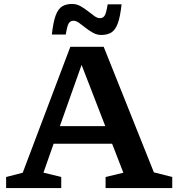

<svg xmlns="http://www.w3.org/2000/svg" viewBox="-20 -952 896 972"><path d="M759 -79.5 852 -56V0H514.5V-56L604.5 -77.5L547.5 -224.5H251.5L200 -78L290 -56V0H11V-56L95 -77.5L336 -715H505ZM283 -313.5H513L393 -623.5ZM595.5 -930Q588.5 -865.5 575.8 -832.2Q563 -799 542.8 -787Q522.5 -775 492.5 -775Q471 -775 451 -786Q431 -797 413.2 -811.2Q395.5 -825.5 380.2 -836.2Q365 -847 352 -847Q336.5 -847 328.2 -834.2Q320 -821.5 313 -777H242.5Q249.5 -841.5 262.2 -874.8Q275 -908 295.2 -920Q315.5 -932 345.5 -932Q367.5 -932 387.2 -921Q407 -910 424.8 -895.8Q442.5 -881.5 457.8 -870.8Q473 -860 486 -860Q501.5 -860 509.8 -872.8Q518 -885.5 525 -930Z"/></svg>

Font: Newsreader 6pt Medium
Style: Regular
Weight: 500
Designer: Hugues Gentile
Foundry: Production Type
Version: Version 1.003; ttfautohint (v1.8.3)